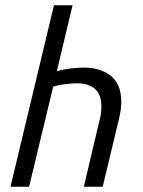

<svg xmlns="http://www.w3.org/2000/svg" viewBox="-20 -713 546 733"><path d="M20 0 186 -693H257L197 -441Q220 -448 248.5 -451.5Q277 -455 299 -455Q363 -455 403 -423.5Q443 -392 443 -324Q443 -294 434 -258L372 0H300L359 -250Q364 -267 365.5 -281Q367 -295 367 -308Q367 -352 342.5 -373.5Q318 -395 274 -395Q255 -395 227 -391.5Q199 -388 183 -382L91 0Z"/></svg>

Font: Ubuntu Sans Condensed
Style: Italic
Weight: 400
Width: 3
Italic angle: -13.5°
Designer: Dalton Maag Ltd
Foundry: Dalton Maag Ltd
Version: Version 1.006; ttfautohint (v1.8.4.7-5d5b)